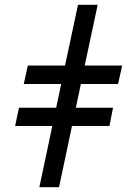

<svg xmlns="http://www.w3.org/2000/svg" viewBox="-20 -780 529 800"><path d="M144 0 198 -255H43L59 -331H214L235 -430H79L96 -507H251L305 -760H387L333 -507H489L472 -430H317L296 -331H451L436 -255H280L226 0Z"/></svg>

Font: Noto Serif Condensed
Style: Bold Italic
Weight: 700
Width: 3
Italic angle: -12°
Designer: Monotype Design Team
Foundry: Monotype Imaging Inc.
Version: Version 2.014